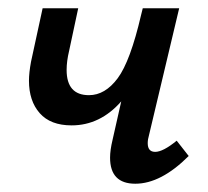

<svg xmlns="http://www.w3.org/2000/svg" viewBox="-20 -438 503 464"><path d="M436 -61Q369 6 307 6Q246 6 246 -57Q246 -75 252 -100L273 -193Q222 -135 153 -135Q102 -135 76 -164.5Q50 -194 50 -243Q50 -262 55 -289L83 -418H169L147 -315Q141 -290 141 -269Q141 -208 195 -208Q234 -208 264.5 -249Q295 -290 321 -402L325 -418H413L340 -111Q337 -101 337 -92Q337 -71 355 -71Q374 -71 407 -98Z"/></svg>

Font: Ysabeau Semibold
Style: Italic
Weight: 600
Italic angle: -12°
Designer: Christian Thalmann (Catharsis Fonts)
Version: Version 0.003